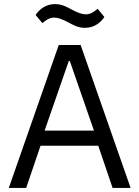

<svg xmlns="http://www.w3.org/2000/svg" viewBox="-20 -918 681 938"><path d="M395 -782C441 -782 472 -808 490 -835L457 -875C437 -858 421 -848 399 -848C382 -848 361 -855 329 -872C308 -883 284 -898 249 -898C203 -898 172 -872 154 -845L187 -805C207 -822 223 -832 245 -832C262 -832 283 -825 315 -808C336 -797 360 -782 395 -782ZM618 0 374 -698H267L23 0H108L178 -206H460L530 0ZM439 -280H198L316 -620H321Z"/></svg>

Font: IBM Plex Arabic
Style: Regular
Weight: 400
Designer: Mike Abbink, Paul van der Laan, Pieter van Rosmalen, Wael Morcos, Khajak Apelian
Foundry: Bold Monday
Version: Version 1.0